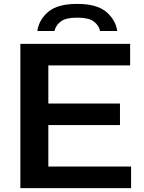

<svg xmlns="http://www.w3.org/2000/svg" viewBox="-20 -965 740 985"><path d="M84.5 0V-740H647.5V-629.5H228V-434H595.5V-323.5H228V-110.5H652.5V0ZM171.5 -806Q180 -864.5 228 -904.8Q276 -945 376 -945Q476 -945 524.5 -904.5Q573 -864 581.5 -806H493.5Q486.5 -836.5 460 -855.5Q433.5 -874.5 376 -874.5Q319 -874.5 292.8 -855.5Q266.5 -836.5 259.5 -806Z"/></svg>

Font: Encode Sans Expanded Expanded SemiBold
Style: Regular
Weight: 600
Width: 7
Designer: Multiple Designers
Foundry: Impallari Type
Version: Version 3.000; ttfautohint (v1.8.3) -l 8 -r 50 -G 200 -x 14 